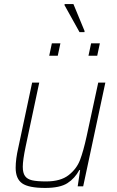

<svg xmlns="http://www.w3.org/2000/svg" viewBox="-20 -916 573 944"><path d="M57 -91Q57 -134 70 -190L138 -510H173L106 -195Q92 -128 92 -96Q92 -66 103 -50.5Q114 -35 138 -29.5Q162 -24 207 -24Q278 -24 317.5 -55Q357 -86 373.5 -129.5Q390 -173 406 -246L463 -510H498L389 0H362L374 -80H370Q348 -39 311.5 -15.5Q275 8 202 8Q121 8 89 -14.5Q57 -37 57 -91ZM222 -642 235 -703H277L264 -642ZM415 -642 428 -703H471L458 -642ZM371 -758 297 -891 298 -896H341L396 -763L395 -758Z"/></svg>

Font: Saira Semi Condensed Thin
Style: Italic
Weight: 100
Width: 4
Italic angle: -12°
Designer: Hector Gatti with collaboration of the Omnibus-Type team
Foundry: Omnibus-Type
Version: Version 1.001; ttfautohint (v1.8)